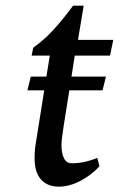

<svg xmlns="http://www.w3.org/2000/svg" viewBox="-20 -659 428 691"><path d="M281.2 -638.7 260.7 -515.6H387.7L376 -459H249L237.3 -383.3H361.3L349.1 -334H229.5L209 -205.1Q201.2 -153.3 201.2 -137.7Q201.2 -107.9 210.2 -89.6Q219.2 -71.3 238.3 -71.3Q283.2 -71.3 330.1 -90.8L337.9 -60.5Q309.6 -29.3 269.8 -8.3Q230 12.7 192.4 12.7Q149.9 12.7 127.2 -13.4Q104.5 -39.6 104.5 -89.8Q104.5 -121.1 110.4 -153.3L139.2 -334H78.6L90.8 -383.3H147L159.2 -459H93.8L99.6 -487.3Q137.2 -514.2 169.7 -548.8Q202.1 -583.5 243.2 -638.7Z"/></svg>

Font: Neuton
Style: Italic
Weight: 400
Italic angle: -9°
Designer: Brian M Zick
Version: Version 1.32